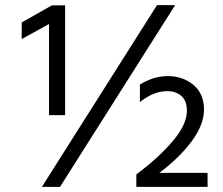

<svg xmlns="http://www.w3.org/2000/svg" viewBox="-20 -732 873 752"><path d="M215 0H144L595 -712H666ZM235 -281H172V-638L65 -579V-644L183 -711H235ZM793 0H514V-49Q599 -112 655.5 -178Q712 -244 712 -298Q712 -337 690.5 -356Q669 -375 635 -375Q581 -375 528 -332V-401Q582 -434 637 -434Q696 -434 737.5 -399.5Q779 -365 779 -303Q779 -244 731 -179Q683 -114 604 -55H793Z"/></svg>

Font: Hind Guntur
Style: Regular
Weight: 400
Designer: Manushi Parikh, Hitesh Malaviya
Foundry: Indian Type Foundry
Version: Version 1.002;PS 1.0;hotconv 1.0.86;makeotf.lib2.5.63406; tt